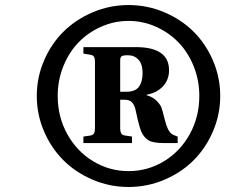

<svg xmlns="http://www.w3.org/2000/svg" viewBox="-20 -727 894 762"><path d="M457 -362.8H481Q515.6 -362.8 530.8 -381.8Q545.9 -402.3 545.9 -437Q545.9 -472.7 529.5 -490.2Q513.2 -507.8 487.8 -507.8Q468.3 -507.8 462.6 -503.7Q457 -499.5 457 -487.8ZM311 -159.2V-185.1L337.9 -189Q349.1 -190.4 353 -197.5Q356.9 -204.6 356.9 -219.2V-481Q356.9 -495.1 353 -501.7Q349.1 -508.3 337.9 -509.8L311 -514.2V-540H519Q650.9 -540 650.9 -448.2Q650.9 -410.2 626.7 -384.3Q602.5 -358.4 562 -351.1V-349.1Q585.9 -342.3 600.8 -327.6Q615.7 -313 620.4 -300.8Q625 -288.6 631.3 -262.2Q632.8 -255.9 633.8 -252.9Q644.5 -208 661.1 -195.8Q668 -190.4 685.1 -185.1V-159.2H629.9Q588.4 -159.2 570.1 -169.7Q551.8 -180.2 541 -204.1Q534.2 -219.7 525.4 -257.3L517.1 -294.9Q512.2 -312.5 502.9 -321.8Q493.7 -331.1 475.1 -331.1H457V-219.2Q457 -204.6 461.2 -197.5Q465.3 -190.4 477.1 -189L503.9 -185.1V-159.2ZM209 -346.2Q209 -263.7 246.8 -195.1Q284.7 -126.5 349.4 -87.2Q414.1 -47.9 490.2 -47.9Q566.4 -47.9 631.1 -87.2Q695.8 -126.5 733.4 -195.1Q771 -263.7 771 -346.2Q771 -408.2 748.8 -463.6Q726.6 -519 688.7 -558.3Q650.9 -597.7 599.1 -620.8Q547.4 -644 490.2 -644Q433.1 -644 381.1 -620.8Q329.1 -597.7 291.3 -558.3Q253.4 -519 231.2 -463.6Q209 -408.2 209 -346.2ZM154.8 -205.6Q126 -272.5 126 -346.2Q126 -419.9 154.8 -486.8Q183.6 -553.7 232.4 -601.8Q281.2 -649.9 348.6 -678.5Q416 -707 490.2 -707Q564.5 -707 631.8 -678.5Q699.2 -649.9 747.8 -601.8Q796.4 -553.7 825.2 -486.8Q854 -419.9 854 -346.2Q854 -272.5 825.2 -205.6Q796.4 -138.7 747.8 -90.3Q699.2 -42 631.8 -13.4Q564.5 15.1 490.2 15.1Q416 15.1 348.6 -13.4Q281.2 -42 232.4 -90.3Q183.6 -138.7 154.8 -205.6Z"/></svg>

Font: Linguistics Pro
Style: Bold Italic
Weight: 700
Italic angle: -12°
Designer: Stefan Peev, Context Ltd
Foundry: Stefan Peev, Context Ltd
Version: Version 001.000